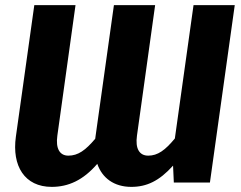

<svg xmlns="http://www.w3.org/2000/svg" viewBox="-20 -713 942 750"><path d="M736 -693 663 -172C625 -126 596 -105 559 -105C524 -105 508 -133 515 -183L586 -693H425L353 -179C353 -176 352 -174 352 -171C314 -126 285 -105 247 -105C213 -105 197 -133 204 -183L275 -693H114L42 -179C26 -65 76 17 182 17C247 17 305 -9 360 -73C379 -18 425 17 493 17C553 17 602 -6 656 -66L659 0H800L897 -693Z"/></svg>

Font: Fira Sans
Style: Bold Italic
Weight: 700
Italic angle: -8°
Designer: bBox Type GmbH & Carrois Corporate GbR & Edenspiekermann AG
Foundry: bBox Type GmbH & Carrois Corporate GbR & Edenspiekermann AG
Version: Version 4.301;PS 004.301;hotconv 1.0.88;makeotf.lib2.5.64775